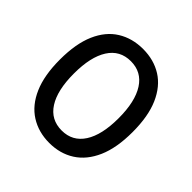

<svg xmlns="http://www.w3.org/2000/svg" viewBox="-173 -795 956 956"><g transform="rotate(45 305.0 -317.0)"><path d="M305.5 13Q229.5 13 171.5 -23.8Q113.5 -60.5 81.5 -134Q49.5 -207.5 49.5 -318.5Q49.5 -430 81.5 -503.2Q113.5 -576.5 171.5 -612.5Q229.5 -648.5 305.5 -648.5Q381.5 -648.5 439 -612.5Q496.5 -576.5 528.8 -503.2Q561 -430 561 -318.5Q561 -207.5 528.8 -134Q496.5 -60.5 439 -23.8Q381.5 13 305.5 13ZM305.5 -74.5Q381.5 -74.5 422.2 -137.8Q463 -201 463 -318.5Q463 -435.5 422.2 -499Q381.5 -562.5 305.5 -562.5Q229 -562.5 188.5 -499Q148 -435.5 148 -318.5Q148 -201 188.5 -137.8Q229 -74.5 305.5 -74.5Z"/></g></svg>

Font: Karla Medium
Style: Regular
Weight: 500
Designer: Jonathan Pinhorn
Version: Version 2.001